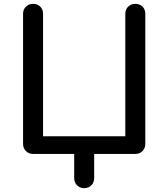

<svg xmlns="http://www.w3.org/2000/svg" viewBox="-20 -801 876 999"><path d="M418 178Q396 178 381 163Q366 148 366 126V0H152Q130 0 115 -15Q100 -30 100 -52V-729Q100 -752 115 -766.5Q130 -781 152 -781Q175 -781 189.5 -766.5Q204 -752 204 -729V-92H632V-729Q632 -752 647 -766.5Q662 -781 684 -781Q707 -781 721.5 -766.5Q736 -752 736 -729V-52Q736 -30 721.5 -15Q707 0 684 0H470V126Q470 148 455.5 163Q441 178 418 178Z"/></svg>

Font: Comfortaa
Style: Bold
Weight: 700
Designer: Johan Aakerlund
Foundry: Johan Aakerlund
Version: Version 3.104; ttfautohint (v1.8.1.43-b0c9)